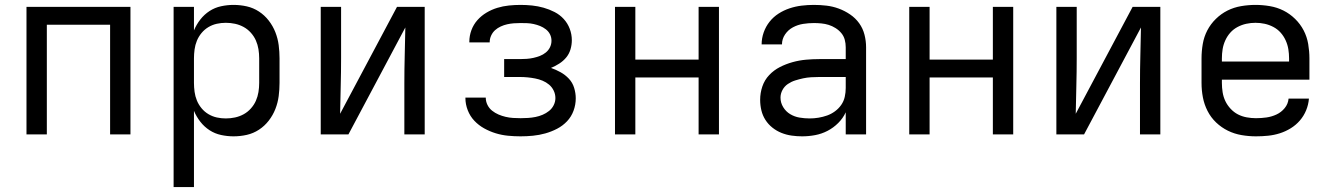

<svg xmlns="http://www.w3.org/2000/svg" viewBox="-20 -548 5440 783"><path d="M88 0V-520H512V0H429V-447H171V0Z M688 215V-520H771V-424Q781 -448 797 -468.5Q813 -489 834.5 -503Q856 -517 881.5 -522.5Q907 -528 932 -528Q960 -528 986.5 -522Q1013 -516 1036 -501Q1059 -486 1076 -464Q1093 -442 1103 -416.5Q1113 -391 1116.5 -364Q1120 -337 1120 -310V-210Q1120 -183 1116.5 -156Q1113 -129 1103 -103.5Q1093 -78 1076 -56Q1059 -34 1036 -19Q1013 -4 986.5 2Q960 8 932 8Q907 8 881.5 2.5Q856 -3 834.5 -17Q813 -31 797 -51.5Q781 -72 771 -96V215ZM901 -65Q920 -65 938.5 -69Q957 -73 973.5 -82Q990 -91 1003 -105.5Q1016 -120 1023.5 -137Q1031 -154 1034 -172.5Q1037 -191 1037 -210V-310Q1037 -329 1034 -347.5Q1031 -366 1023.5 -383Q1016 -400 1003 -414.5Q990 -429 973.5 -438Q957 -447 938.5 -451Q920 -455 901 -455Q882 -455 864 -451Q846 -447 830 -437.5Q814 -428 802 -413.5Q790 -399 783 -382Q776 -365 773.5 -346.5Q771 -328 771 -310V-210Q771 -192 773.5 -173.5Q776 -155 783 -138Q790 -121 802 -106.5Q814 -92 830 -82.5Q846 -73 864 -69Q882 -65 901 -65Z M1288 0V-520H1371V-312Q1371 -255 1369.5 -198Q1368 -141 1367 -84L1599 -520H1712V0H1629V-208Q1629 -265 1630.5 -322Q1632 -379 1633 -436L1401 0Z M2103 8Q2077 8 2051.5 5.5Q2026 3 2001.5 -4.5Q1977 -12 1954.5 -24.5Q1932 -37 1914.5 -55.5Q1897 -74 1887.5 -98.5Q1878 -123 1878 -148Q1878 -149 1878 -149Q1878 -149 1878 -150H1961Q1961 -150 1961 -150Q1961 -150 1961 -150Q1961 -150 1961 -150Q1961 -150 1961 -150Q1961 -134 1968 -120Q1975 -106 1987 -96.5Q1999 -87 2013 -81Q2027 -75 2042 -71.5Q2057 -68 2072 -67Q2087 -66 2103 -66Q2118 -66 2133.5 -67Q2149 -68 2164 -71Q2179 -74 2193 -80Q2207 -86 2219 -95.5Q2231 -105 2238 -119Q2245 -133 2245 -148Q2245 -164 2238 -178.5Q2231 -193 2219 -203Q2207 -213 2192.5 -219Q2178 -225 2162.5 -228Q2147 -231 2131.5 -232.5Q2116 -234 2100 -234H2036V-307H2100Q2114 -307 2128 -308Q2142 -309 2155.5 -312Q2169 -315 2182 -320Q2195 -325 2206 -334Q2217 -343 2223 -355.5Q2229 -368 2229 -382Q2229 -396 2223 -408Q2217 -420 2206 -428.5Q2195 -437 2182.5 -442Q2170 -447 2156.5 -450Q2143 -453 2129.5 -453.5Q2116 -454 2103 -454Q2089 -454 2075.5 -453Q2062 -452 2048.5 -449Q2035 -446 2022 -440Q2009 -434 1999 -425Q1989 -416 1983 -403Q1977 -390 1977 -376Q1977 -376 1977 -375.5Q1977 -375 1977 -375H1894Q1894 -376 1894 -376.5Q1894 -377 1894 -378Q1894 -402 1902.5 -425Q1911 -448 1927 -466Q1943 -484 1964 -496.5Q1985 -509 2008 -516Q2031 -523 2055 -525.5Q2079 -528 2103 -528Q2127 -528 2150.5 -525.5Q2174 -523 2197 -516.5Q2220 -510 2241.5 -499Q2263 -488 2279 -470.5Q2295 -453 2303.5 -430.5Q2312 -408 2312 -384Q2312 -365 2306.5 -346.5Q2301 -328 2289 -313.5Q2277 -299 2260.5 -288.5Q2244 -278 2227 -271Q2247 -264 2266 -253.5Q2285 -243 2300 -227Q2315 -211 2321.5 -189.5Q2328 -168 2328 -147Q2328 -121 2319 -96.5Q2310 -72 2292.5 -53.5Q2275 -35 2252 -23Q2229 -11 2204 -4Q2179 3 2153.5 5.5Q2128 8 2103 8Z M2488 0V-520H2571V-305H2829V-520H2912V0H2829V-232H2571V0Z M3251 8Q3230 8 3208.5 5Q3187 2 3167 -6Q3147 -14 3130 -27.5Q3113 -41 3101.5 -59Q3090 -77 3085 -98Q3080 -119 3080 -141Q3080 -169 3089 -195.5Q3098 -222 3117 -242Q3136 -262 3160.5 -274.5Q3185 -287 3212 -294.5Q3239 -302 3266.5 -304.5Q3294 -307 3321 -307H3429V-355Q3429 -371 3425 -386Q3421 -401 3411 -413Q3401 -425 3387.5 -433.5Q3374 -442 3359.5 -446.5Q3345 -451 3329.5 -452.5Q3314 -454 3299 -454Q3277 -454 3255 -450.5Q3233 -447 3213.5 -436.5Q3194 -426 3181.5 -407.5Q3169 -389 3169 -367Q3169 -367 3169 -367Q3169 -367 3169 -367H3086Q3086 -367 3086 -367Q3086 -367 3086 -367Q3086 -392 3094.5 -416Q3103 -440 3118.5 -459.5Q3134 -479 3155 -492.5Q3176 -506 3200 -514Q3224 -522 3249 -525Q3274 -528 3299 -528Q3325 -528 3350.5 -525Q3376 -522 3400.5 -513Q3425 -504 3447 -489Q3469 -474 3484 -453Q3499 -432 3505.5 -406.5Q3512 -381 3512 -355V0H3429V-90Q3418 -66 3398.5 -46.5Q3379 -27 3355 -14.5Q3331 -2 3304.5 3Q3278 8 3251 8ZM3282 -65Q3300 -65 3318 -68Q3336 -71 3353 -77Q3370 -83 3385 -94Q3400 -105 3410.5 -120Q3421 -135 3425 -153Q3429 -171 3429 -189V-234H3321Q3305 -234 3288 -233Q3271 -232 3255 -228.5Q3239 -225 3223 -220Q3207 -215 3193 -205.5Q3179 -196 3171 -181Q3163 -166 3163 -150Q3163 -129 3174 -111Q3185 -93 3202.5 -82.5Q3220 -72 3240.5 -68.5Q3261 -65 3282 -65Z M3688 0V-520H3771V-305H4029V-520H4112V0H4029V-232H3771V0Z M4288 0V-520H4371V-312Q4371 -255 4369.5 -198Q4368 -141 4367 -84L4599 -520H4712V0H4629V-208Q4629 -265 4630.5 -322Q4632 -379 4633 -436L4401 0Z M5102 8Q5073 8 5043.5 3Q5014 -2 4987.5 -15Q4961 -28 4939.5 -48.5Q4918 -69 4904.5 -95.5Q4891 -122 4885.5 -151Q4880 -180 4880 -210V-310Q4880 -339 4885 -368.5Q4890 -398 4903.5 -424Q4917 -450 4938.5 -471Q4960 -492 4986 -505Q5012 -518 5041.5 -523Q5071 -528 5100 -528Q5129 -528 5158.5 -523Q5188 -518 5214 -505Q5240 -492 5261.5 -471Q5283 -450 5296.5 -424Q5310 -398 5315 -368.5Q5320 -339 5320 -310V-223H4963V-210Q4963 -191 4966 -172Q4969 -153 4977 -136Q4985 -119 4998.5 -104.5Q5012 -90 5028.5 -81.5Q5045 -73 5064 -69.5Q5083 -66 5102 -66Q5124 -66 5145 -69Q5166 -72 5185.5 -81Q5205 -90 5219 -107Q5233 -124 5235 -146H5318Q5316 -121 5306.5 -98Q5297 -75 5281 -56.5Q5265 -38 5244 -25Q5223 -12 5199.5 -4.5Q5176 3 5151.5 5.5Q5127 8 5102 8ZM4963 -297H5237V-310Q5237 -329 5234 -347.5Q5231 -366 5223 -383.5Q5215 -401 5202.5 -415Q5190 -429 5173 -438Q5156 -447 5137.5 -451Q5119 -455 5100 -455Q5081 -455 5062.5 -451Q5044 -447 5027 -438Q5010 -429 4997.5 -415Q4985 -401 4977 -383.5Q4969 -366 4966 -347.5Q4963 -329 4963 -310Z"/></svg>

Font: Bmono
Style: Regular
Weight: 400
Monospace: yes
Designer: Belleve Invis
Foundry: Belleve Invis
Version: Version 11.2.2; ttfautohint (v1.8.2)